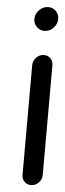

<svg xmlns="http://www.w3.org/2000/svg" viewBox="-20 -539 190 559"><path d="M149.6 -487Q149.6 -471.9 138.3 -460.4Q127 -448.9 111.9 -448.9Q98.5 -448.9 89.3 -458.3Q80 -467.8 80 -481.1Q80 -495.9 91.5 -507.2Q103 -518.5 117.8 -518.5Q131.1 -518.5 140.4 -509.3Q149.6 -500 149.6 -487ZM105.9 -378.9Q118.1 -378.9 125.9 -370.2Q133.7 -361.5 132.6 -349.3L104.4 -29.6Q103.3 -17.4 94.1 -8.7Q84.8 0 72.6 0Q60.4 0 52.4 -8.7Q44.4 -17.4 45.6 -29.6L73.7 -349.3Q74.8 -361.5 84.3 -370.2Q93.7 -378.9 105.9 -378.9Z"/></svg>

Font: 26F Galaxy Sans Medium
Style: Italic
Weight: 500
Italic angle: -5°
Designer: C₂₉H₂₅N₃O₅
Version: Version 1.200